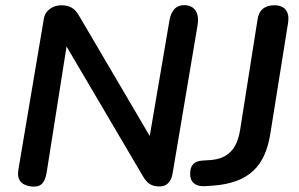

<svg xmlns="http://www.w3.org/2000/svg" viewBox="-20 -698 1132 727"><path d="M97 8C134 12 150 -3 157 -47L232 -522L521 -31C537 -4 553 8 584 8C612 8 629 -10 634 -44L728 -602C735 -641 723 -673 686 -678C649 -682 629 -660 622 -623L547 -183L279 -639C263 -667 243 -678 212 -678C184 -678 152 -662 146 -627L50 -58C42 -16 62 3 97 8ZM755 7 785 5C925 -5 985 -71 1004 -194L1071 -613C1077 -654 1058 -678 1019 -678C982 -678 960 -660 955 -623L889 -205C877 -132 842 -97 777 -92L746 -90C715 -88 700 -72 700 -40C699 -9 720 9 755 7Z"/></svg>

Font: SN Pro Semibold
Style: Italic
Weight: 600
Italic angle: -9°
Designer: Tobias Whetton
Foundry: Supernotes
Version: Version 1.001;Glyphs 3.2 (3249)